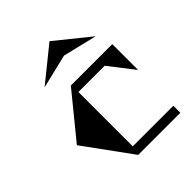

<svg xmlns="http://www.w3.org/2000/svg" viewBox="-200 -844 967 967"><g transform="rotate(-45 283.0 -360.5)"><path d="M313 -721 495 -574 313 -618 131 -574ZM422 -437H235V-50H524V0H224L40 -253L231 -487H526V-303Z"/></g></svg>

Font: Chokokutai
Style: Regular
Weight: 400
Designer: 108号,108go
Foundry: Font Zone 108
Version: Version 1.000; ttfautohint (v1.8.3)